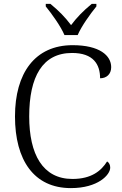

<svg xmlns="http://www.w3.org/2000/svg" viewBox="-20 -956 625 986"><path d="M311 -776H379C398 -821 444 -885 475 -923V-936H451C407 -900 375 -867 345 -827C315 -867 283 -900 239 -936H215V-923C246 -885 292 -821 311 -776ZM344 10C483 10 546 -58 546 -95C546 -110 540 -121 530 -127C500 -79 450 -37 352 -37C199 -37 130 -164 130 -358C130 -562 198 -684 350 -684C460 -684 494 -625 494 -554C527 -554 551 -575 551 -611C551 -671 491 -724 353 -724C159 -724 57 -580 57 -358C57 -134 154 10 344 10Z"/></svg>

Font: Noto Serif Ethiopic Light
Style: Regular
Weight: 300
Designer: Monotype Design Team
Foundry: Monotype Imaging Inc.
Version: Version 2.102